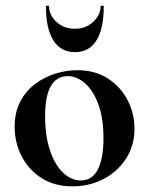

<svg xmlns="http://www.w3.org/2000/svg" viewBox="-20 -648 529 681"><path d="M237 13Q174 13 128 -16Q82 -45 57 -93.5Q32 -142 32 -198Q32 -250 52 -288Q72 -326 105 -350.5Q138 -375 177 -387Q216 -399 254 -399Q318 -399 363.5 -369Q409 -339 433 -292Q457 -245 457 -192Q457 -131 426.5 -84.5Q396 -38 346 -12.5Q296 13 237 13ZM267 -8Q307 -8 327 -47Q347 -86 347 -157Q347 -230 328.5 -279Q310 -328 281 -353Q252 -378 220 -378Q181 -378 160.5 -343Q140 -308 140 -235Q140 -167 157 -115.5Q174 -64 203 -36Q232 -8 267 -8ZM143 -625Q143 -628 148.5 -628Q154 -628 154 -626Q154 -595 180 -570.5Q206 -546 246 -546Q284 -546 310.5 -570.5Q337 -595 337 -626Q337 -628 342.5 -628Q348 -628 348 -625Q348 -546 322 -504.5Q296 -463 246 -463Q196 -463 169.5 -504.5Q143 -546 143 -625Z"/></svg>

Font: Cormorant Garamond Light
Style: Bold
Weight: 700
Version: Version 4.001